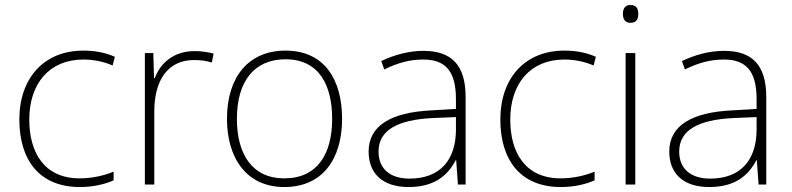

<svg xmlns="http://www.w3.org/2000/svg" viewBox="-20 -744 3191 774"><path d="M302 10C358 10 404 -2 438 -17V-52C399 -36 351 -25 301 -25C160 -25 98 -127 98 -262C98 -407 179 -504 316 -504C354 -504 395 -497 434 -480L443 -515C407 -531 366 -540 316 -540C158 -540 58 -430 58 -262C58 -100 138 10 302 10Z M764 -538C681 -538 626 -490 604 -429H601L598 -530H564V0H602V-295C602 -421 657 -502 762 -502C790 -502 811 -499 834 -492L841 -528C818 -534 793 -538 764 -538Z M1359 -265C1359 -423 1288 -540 1131 -540C983 -540 895 -435 895 -265C895 -104 976 10 1126 10C1282 10 1359 -105 1359 -265ZM935 -265C935 -415 1004 -505 1131 -505C1266 -505 1319 -401 1319 -265C1319 -124 1260 -25 1126 -25C997 -25 935 -122 935 -265Z M1687 -539C1626 -539 1568 -522 1517 -498L1529 -464C1584 -491 1632 -504 1686 -504C1774 -504 1818 -459 1818 -345V-305L1718 -299C1557 -291 1466 -238 1466 -133C1466 -44 1523 10 1627 10C1732 10 1785 -37 1817 -98H1819L1826 0H1857V-353C1857 -482 1800 -539 1687 -539ZM1722 -268 1818 -272V-219C1817 -101 1756 -24 1631 -24C1552 -24 1506 -64 1506 -133C1506 -221 1586 -261 1722 -268Z M2241 10C2297 10 2343 -2 2377 -17V-52C2338 -36 2290 -25 2240 -25C2099 -25 2037 -127 2037 -262C2037 -407 2118 -504 2255 -504C2293 -504 2334 -497 2373 -480L2382 -515C2346 -531 2305 -540 2255 -540C2097 -540 1997 -430 1997 -262C1997 -100 2077 10 2241 10Z M2521 -724C2500 -724 2491 -709 2491 -688C2491 -667 2500 -652 2521 -652C2546 -652 2553 -667 2553 -688C2553 -709 2546 -724 2521 -724ZM2541 -530H2502V0H2541Z M2899 -539C2838 -539 2780 -522 2729 -498L2741 -464C2796 -491 2844 -504 2898 -504C2986 -504 3030 -459 3030 -345V-305L2930 -299C2769 -291 2678 -238 2678 -133C2678 -44 2735 10 2839 10C2944 10 2997 -37 3029 -98H3031L3038 0H3069V-353C3069 -482 3012 -539 2899 -539ZM2934 -268 3030 -272V-219C3029 -101 2968 -24 2843 -24C2764 -24 2718 -64 2718 -133C2718 -221 2798 -261 2934 -268Z"/></svg>

Font: Noto Sans Thai Looped ExtraLight
Style: Regular
Weight: 200
Designer: Sasikarn Vongin, Ben Mitchell
Foundry: The Fontpad Ltd
Version: Version 1.001